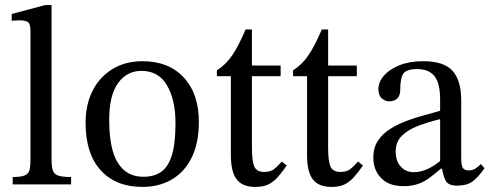

<svg xmlns="http://www.w3.org/2000/svg" viewBox="-20 -726 1932 756"><path d="M260 0H30V-29Q63 -29 78 -35.5Q93 -42 96.5 -57.5Q100 -73 100 -101V-603Q100 -634 88.5 -640Q77 -646 58 -646Q45 -646 35.5 -645Q26 -644 26 -644V-671L158 -706H183V-101Q183 -72 187.5 -56.5Q192 -41 208 -35Q224 -29 260 -29Z M541 10Q436 10 376.5 -55.5Q317 -121 317 -242Q317 -315 345 -369.5Q373 -424 423.5 -454.5Q474 -485 541 -485Q644 -485 703.5 -421Q763 -357 763 -246Q763 -162 734.5 -105Q706 -48 656 -19Q606 10 541 10ZM545 -30Q586 -30 614 -49Q642 -68 656.5 -114Q671 -160 671 -241Q671 -333 637.5 -390Q604 -447 537 -447Q480 -447 445 -399Q410 -351 410 -255Q410 -136 445.5 -82.5Q481 -29 545 -30Z M1090 -90 1109 -74Q1090 -47 1073.5 -28.5Q1057 -10 1037 0Q1017 10 985 10Q935 10 912 -19.5Q889 -49 889 -116V-426H834V-449Q869 -471 894.5 -508.5Q920 -546 947 -610H972V-468H1085V-426H972V-144Q972 -91 981.5 -70Q991 -49 1020 -49Q1044 -49 1057.5 -59Q1071 -69 1090 -90Z M1390 -90 1409 -74Q1390 -47 1373.5 -28.5Q1357 -10 1337 0Q1317 10 1285 10Q1235 10 1212 -19.5Q1189 -49 1189 -116V-426H1134V-449Q1169 -471 1194.5 -508.5Q1220 -546 1247 -610H1272V-468H1385V-426H1272V-144Q1272 -91 1281.5 -70Q1291 -49 1320 -49Q1344 -49 1357.5 -59Q1371 -69 1390 -90Z M1569 7Q1511 7 1480.5 -25Q1450 -57 1450 -105Q1450 -145 1468.5 -172.5Q1487 -200 1517.5 -219Q1548 -238 1583.5 -251Q1619 -264 1653 -273Q1687 -282 1713 -290V-334Q1713 -399 1690.5 -426.5Q1668 -454 1623 -454Q1580 -454 1568 -436Q1556 -418 1556 -373Q1556 -350 1544.5 -338.5Q1533 -327 1512 -327Q1497 -327 1483.5 -338.5Q1470 -350 1470 -375Q1470 -403 1491.5 -428Q1513 -453 1552.5 -469Q1592 -485 1646 -485Q1728 -485 1762 -447Q1796 -409 1796 -331V-104Q1796 -73 1803 -64Q1810 -55 1826 -55Q1840 -55 1851.5 -62Q1863 -69 1873 -80L1888 -64Q1863 -28 1840.5 -11.5Q1818 5 1780 5Q1745 5 1734.5 -15Q1724 -35 1719 -72L1713 -84V-257Q1668 -246 1628 -231Q1588 -216 1563 -192Q1538 -168 1538 -129Q1538 -92 1558 -70Q1578 -48 1610 -48Q1636 -48 1664.5 -61Q1693 -74 1720 -98L1728 -62H1716Q1693 -42 1671.5 -26Q1650 -10 1625.5 -1.5Q1601 7 1569 7Z"/></svg>

Font: STIX Two Text
Style: Regular
Weight: 400
Designer: Ross Mills, John Hudson & Paul Hanslow, Tiro Typeworks Ltd; with prior portions MicroPress Inc., and Coen Hoffman.
Foundry: Tiro Typeworks Ltd
Version: Version 2.13 b171